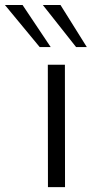

<svg xmlns="http://www.w3.org/2000/svg" viewBox="-127 -766 393 786"><path d="M228.5 -573.2 120.6 -745.6H48.3L184.6 -573.2ZM80.6 -573.2 -34.7 -745.6H-106.9L35.6 -573.2ZM139.2 0 138.7 -501H68.8L69.3 0Z"/></svg>

Font: Ride Light
Style: Regular
Weight: 300
Version: Version 3.000